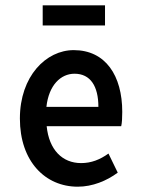

<svg xmlns="http://www.w3.org/2000/svg" viewBox="-20 -692 544 724"><path d="M55 -245C55 -83 151 12 273 12C329 12 382 -10 424 -41L389 -113C357 -90 324 -77 286 -77C215 -77 165 -127 156 -216H437C440 -228 441 -248 441 -270C441 -407 378 -503 258 -503C154 -503 55 -405 55 -245ZM155 -289C164 -371 209 -414 261 -414C321 -414 351 -367 351 -289ZM141 -596H376V-672H141Z"/></svg>

Font: Falling Sky
Style: Condensed
Weight: 400
Designer: Paul D. Hunt
Foundry: Adobe Systems Incorporated
Version: Version 1.02